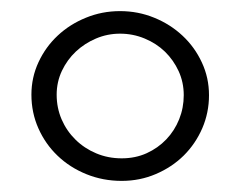

<svg xmlns="http://www.w3.org/2000/svg" viewBox="-20 -716 440 349"><path d="M359.9 -543Q359.9 -511.2 347.7 -482.9Q335.4 -454.6 314 -433.3Q292.5 -412.1 263.4 -399.7Q234.4 -387.2 201.2 -387.2Q167 -387.2 137 -399.4Q106.9 -411.6 84.7 -432.9Q62.5 -454.1 49.8 -482.7Q37.1 -511.2 37.1 -543.9Q37.1 -575.2 50 -603Q63 -630.9 85 -651.4Q106.9 -671.9 136.2 -683.8Q165.5 -695.8 198.2 -695.8Q231 -695.8 260.3 -683.8Q289.6 -671.9 311.8 -651.1Q334 -630.4 346.9 -602.5Q359.9 -574.7 359.9 -543ZM314 -543Q314 -566.4 304.7 -586.7Q295.4 -606.9 279.8 -622.1Q264.2 -637.2 242.9 -646Q221.7 -654.8 198.2 -654.8Q175.3 -654.8 154.5 -646Q133.8 -637.2 117.9 -622.3Q102.1 -607.4 92.5 -587.2Q83 -566.9 83 -543.9Q83 -520 92 -499Q101.1 -478 117.2 -462.2Q133.3 -446.3 154.8 -437.3Q176.3 -428.2 201.2 -428.2Q226.1 -428.2 246.6 -437.5Q267.1 -446.8 282.2 -462.6Q297.4 -478.5 305.7 -499.3Q314 -520 314 -543Z"/></svg>

Font: Tunjung putih
Style: Regular
Weight: 400
Designer: R.S. Wihananto
Foundry: R.S. Wihananto
Version: Version 2.0.1